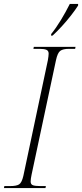

<svg xmlns="http://www.w3.org/2000/svg" viewBox="-37 -951 415 971"><path d="M-17 0 -15 -10H15Q46 -10 59.5 -18.5Q73 -27 81 -61L205 -646Q209 -669 209 -680Q209 -694 198 -699Q187 -704 162 -704H132L134 -714H345L343 -704H312Q282 -704 268 -694Q254 -684 246 -646L123 -69Q118 -46 118 -33Q118 -18 130 -14Q142 -10 166 -10H195L193 0ZM222 -779Q247 -810 271.5 -850.5Q296 -891 316 -931H358V-923Q344 -901 323 -874Q302 -847 277 -819.5Q252 -792 229 -771H221Z"/></svg>

Font: Noto Serif Display Condensed ExtraLight
Style: Italic
Weight: 200
Width: 3
Italic angle: -12°
Designer: Monotype Design Team
Foundry: Monotype Imaging Inc.
Version: Version 2.009